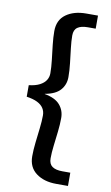

<svg xmlns="http://www.w3.org/2000/svg" viewBox="-98 -849 577 999"><g transform="rotate(10 190.0 -350.0)"><path d="M44 -381Q79 -385 101 -396.5Q123 -408 133.5 -424.5Q144 -441 144 -461Q144 -493 139.5 -531Q135 -569 130.5 -608.5Q126 -648 126 -681Q126 -740 167.5 -770Q209 -800 274 -800H336V-731H294Q259 -731 240.5 -718Q222 -705 222 -675Q222 -646 226.5 -608Q231 -570 235.5 -531.5Q240 -493 240 -458Q240 -418 215 -389.5Q190 -361 134 -351V-350Q190 -340 215 -311Q240 -282 240 -242Q240 -208 235.5 -169Q231 -130 226.5 -93Q222 -56 222 -26Q222 4 240.5 17Q259 30 294 30H336V100H274Q209 100 167.5 69Q126 38 126 -20Q126 -54 130.5 -93Q135 -132 139.5 -170.5Q144 -209 144 -239Q144 -260 133.5 -276.5Q123 -293 101 -304Q79 -315 44 -320Z"/></g></svg>

Font: Albert Sans Medium
Style: Regular
Weight: 500
Designer: Andreas Rasmussen
Foundry: a.Foundry
Version: Version 1.025